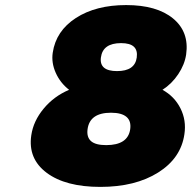

<svg xmlns="http://www.w3.org/2000/svg" viewBox="-20 -731 760 761"><path d="M104 -194.8Q112.3 -251.5 153.1 -300.5Q193.8 -349.6 253.9 -375Q218.8 -402.3 200.9 -442.4Q183.1 -482.4 189 -522Q201.7 -608.4 280.8 -659.7Q359.9 -710.9 480 -710.9Q601.6 -710.9 666 -657.7Q730.5 -604.5 717.8 -515.1Q711.9 -475.1 686.5 -437Q661.1 -398.9 624 -375Q671.4 -349.1 695.3 -301.5Q719.2 -253.9 710.9 -199.2Q697.3 -104 606.7 -47.1Q516.1 9.8 377.9 9.8Q239.7 9.8 165 -46.1Q90.3 -102.1 104 -194.8ZM327.1 -219.2Q322.8 -187.5 340.8 -171.6Q358.9 -155.8 400.9 -155.8Q487.3 -155.8 496.1 -219.2Q500.5 -251.5 481.2 -267.8Q461.9 -284.2 419.9 -284.2Q335.9 -284.2 327.1 -219.2ZM379.9 -502.9Q376.5 -476.1 392.6 -462.6Q408.7 -449.2 443.8 -449.2Q514.6 -449.2 522 -502.9Q525.9 -531.7 510.5 -545.9Q495.1 -560.1 460 -560.1Q387.2 -560.1 379.9 -502.9Z"/></svg>

Font: Trueno Black
Style: Italic
Weight: 900
Designer: Julieta Ulanovsky
Foundry: Julieta Ulanovsky
Version: Version 3.001b | FøM Fix